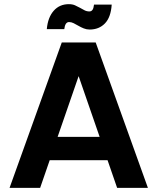

<svg xmlns="http://www.w3.org/2000/svg" viewBox="-20 -903 756 923"><path d="M497 -133H219L173 0H26L277 -699H440L691 0H543ZM358 -537 257 -245H459ZM205 -763Q210 -819 238 -851Q266 -883 311 -883Q328 -883 340.5 -877.5Q353 -872 364.5 -865.5Q376 -859 386.5 -853.5Q397 -848 410 -848Q419 -848 424.5 -855.5Q430 -863 432 -881H517Q513 -820 484.5 -790.5Q456 -761 411 -761Q396 -761 382.5 -766.5Q369 -772 357 -779Q345 -786 334 -791.5Q323 -797 312 -797Q293 -797 289 -763Z"/></svg>

Font: SVN-Poppins SemiBold
Style: Regular
Weight: 600
Designer: Ninad Kale (Devanagari), Jonny Pinhorn (Latin)
Foundry: Indian Type Foundry
Version: Version 3.002 2017